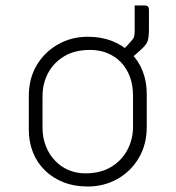

<svg xmlns="http://www.w3.org/2000/svg" viewBox="-20 -670 640 700"><path d="M300 -536Q349 -536 388.5 -520.5Q428 -505 456.5 -477Q485 -449 500 -411Q515 -373 515 -328V-207Q515 -143 486 -94Q457 -45 408 -17.5Q359 10 300 10Q251 10 211.5 -5.5Q172 -21 143.5 -49Q115 -77 100 -115Q85 -153 85 -198V-319Q85 -384 114 -432.5Q143 -481 192 -508.5Q241 -536 300 -536ZM309 -488Q252 -488 213.5 -464.5Q175 -441 155 -403Q135 -365 135 -319V-205Q135 -168 147.5 -136.5Q160 -105 182 -83Q202 -62 230 -50Q258 -38 291 -38Q348 -38 387 -62.5Q426 -87 445.5 -125.5Q465 -164 465 -207V-321Q465 -360 453 -391.5Q441 -423 419 -445Q399 -465 371 -476.5Q343 -488 309 -488ZM471 -650Q479 -650 485.5 -650Q492 -650 497 -650Q502 -650 507 -650Q516 -650 519.5 -646Q523 -642 523 -634Q523 -628 523 -607Q523 -586 523 -564Q523 -535 518.5 -521Q514 -507 495 -490Q486 -482 476 -473Q466 -464 455.5 -455Q445 -446 434 -436Q434 -443 434 -449.5Q434 -456 434 -462.5Q434 -469 434 -477Q434 -485 434 -494Q439 -499 444.5 -504.5Q450 -510 458 -520Q466 -528 468.5 -535.5Q471 -543 471 -560Q471 -576 471 -602.5Q471 -629 471 -650Z"/></svg>

Font: Recursive Monospace Light
Style: Regular
Weight: 300
Version: Version 1.047